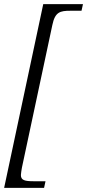

<svg xmlns="http://www.w3.org/2000/svg" viewBox="-25 -780 421 928"><path d="M-5 128H188L195 96H138C94 96 76 91 76 66C76 58 79 43 81 30L228 -659C241 -722 265 -728 315 -728H369L376 -760H184Z"/></svg>

Font: Noto Serif Tamil Light
Style: Italic
Weight: 300
Italic angle: -12°
Designer: Indian Type Foundry, Tom Grace, and the Monotype Design Team
Foundry: Monotype Imaging Inc.
Version: Version 2.003